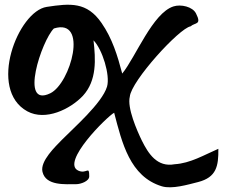

<svg xmlns="http://www.w3.org/2000/svg" viewBox="-20 -476 958 809"><path d="M177 -447C56 -429 -73 -99 95 -7C172 35 276 -16 329 -72C389 -137 383 -227 374 -306C411 -269 445 -159 431 -111C410 -41 289 64 241 113C214 141 148 203 159 248C173 308 256 300 302 300C319 300 356 288 356 267C356 219 346 259 310 243C235 209 431 15 461 -1C494 125 527 268 662 309C705 322 771 302 815 291C892 271 901 224 900 151C840 177 782 212 716 216C642 230 605 171 578 117C557 74 515 -22 527 -69C533 -135 735 -357 783 -365C802 -382 831 -370 806 -419C792 -448 742 -459 711 -449C623 -421 552 -236 495 -166C475 -242 453 -314 408 -379C346 -469 276 -462 177 -447ZM207 -356C354 -402 278 -125 192 -83C60 -19 156 -306 207 -356Z"/></svg>

Font: Philokalia
Style: Regular
Weight: 400
Version: Version 001.010